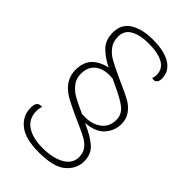

<svg xmlns="http://www.w3.org/2000/svg" viewBox="-237 -777 934 934"><g transform="rotate(45 230.0 -309.5)"><path d="M45 -45Q45 -69 54 -79Q63 -89 82 -87Q76 -72 76 -55Q76 -1 116 26Q156 53 224 53Q295 53 338.5 28Q382 3 382 -42Q382 -71 367 -90.5Q352 -110 329.5 -122.5Q307 -135 266 -153Q251 -159 221 -173Q212 -177 164 -200.5Q116 -224 92.5 -256Q69 -288 69 -331Q69 -382 97.5 -411.5Q126 -441 175 -451Q123 -478 96 -507.5Q69 -537 69 -587Q69 -645 114.5 -672.5Q160 -700 231 -700Q312 -700 354.5 -672.5Q397 -645 397 -597Q397 -574 384 -566Q380 -563 373 -563Q369 -563 361 -565Q366 -576 366 -591Q366 -632 330.5 -652Q295 -672 229 -672Q173 -672 137 -652.5Q101 -633 101 -590Q101 -555 119 -531.5Q137 -508 161 -494Q185 -480 237 -456L272 -440Q320 -419 348 -403.5Q376 -388 395 -362.5Q414 -337 414 -300Q414 -257 384.5 -221.5Q355 -186 285 -179Q348 -152 381 -123Q414 -94 414 -44Q414 7 371.5 44Q329 81 227 81Q133 81 89 45.5Q45 10 45 -45ZM263 -199Q314 -199 348 -224.5Q382 -250 382 -298Q382 -336 351.5 -360Q321 -384 258 -412L227 -427Q219 -428 205 -428Q157 -428 129 -404Q101 -380 101 -334Q101 -300 120.5 -276Q140 -252 166 -237.5Q192 -223 243 -200Q250 -199 263 -199Z"/></g></svg>

Font: Arima Madurai Thin
Style: Regular
Weight: 250
Designer: Joana Correia and Natanael Gama
Foundry: NDISCOVER
Version: Version 1.019; ttfautohint (v1.5) -l 7 -r 28 -G 50 -x 13 -D 